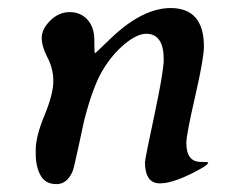

<svg xmlns="http://www.w3.org/2000/svg" viewBox="-20 -471 597 485"><path d="M393.6 -320.3Q393.6 -385.7 349.6 -385.7Q326.2 -385.7 294.7 -359.6Q263.2 -333.5 239 -293Q214.8 -252.4 192.9 -168Q191.4 -161.6 179.2 -104.7Q167 -47.9 164.1 -40Q150.4 -5.9 122.6 -5.9Q94.7 -5.9 82.5 -27.8Q70.3 -49.8 70.3 -81.5V-93.3Q70.3 -126 92.5 -179.9Q114.7 -233.9 114.7 -265.6Q114.7 -297.4 100.1 -325.4Q85.4 -353.5 85.4 -375.5Q85.4 -397.5 106.9 -418.9Q128.4 -440.4 156 -440.4Q183.6 -440.4 200.9 -421.4Q218.3 -402.3 218.3 -369.4Q218.3 -336.4 219.7 -336.4Q221.2 -336.4 257.8 -372.1Q338.4 -450.2 410.6 -450.7Q495.1 -450.7 495.1 -353.5Q495.1 -323.7 472.9 -227.1Q450.7 -130.4 450.7 -109.9Q450.7 -62 487.3 -62Q505.9 -62 505.9 -60.5Q505.9 -55.7 490.7 -46.9Q421.9 -7.8 384 -7.8Q346.2 -7.8 346.2 -61.5Q346.2 -68.8 369.9 -179.9Q393.6 -291 393.6 -320.3Z"/></svg>

Font: Averia Serif Libre
Style: Italic
Weight: 400
Italic angle: -7.90001°
Version: Version 1.002